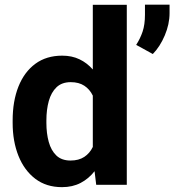

<svg xmlns="http://www.w3.org/2000/svg" viewBox="-20 -770 727 800"><path d="M32.7 -257.8V-268.1Q32.7 -348.6 56.9 -409.4Q81.1 -470.2 127.2 -504.2Q173.3 -538.1 239.3 -538.1Q279.8 -538.1 311.3 -522.9Q342.8 -507.8 366.7 -480.5V-750H508.3V0H380.9L374 -56.6Q349.6 -25.4 315.9 -7.8Q282.2 9.8 238.3 9.8Q172.9 9.8 127 -25.1Q81.1 -60.1 56.9 -120.6Q32.7 -181.2 32.7 -257.8ZM173.3 -268.1V-257.8Q173.3 -214.4 183.1 -178.7Q192.9 -143.1 214.8 -122.1Q236.8 -101.1 273.9 -101.1Q308.1 -101.1 331.1 -116.2Q354 -131.3 366.7 -157.7V-371.6Q354 -397.9 331.3 -412.8Q308.6 -427.7 274.9 -427.7Q237.8 -427.7 215.6 -406.5Q193.4 -385.3 183.3 -349.1Q173.3 -313 173.3 -268.1ZM686.5 -750.5V-715.3Q686.5 -669.4 666.5 -622.3Q646.5 -575.2 616.7 -544.9L547.4 -583Q564.5 -609.4 574.2 -638.4Q584 -667.5 584 -708.5V-750.5Z"/></svg>

Font: Vazirmatn UI
Style: Bold
Weight: 700
Designer: Saber Rastikerdar
Foundry: Saber Rastikerdar
Version: Version 33.003